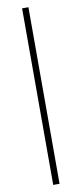

<svg xmlns="http://www.w3.org/2000/svg" viewBox="-111 -817 467 1103"><g transform="rotate(-10 123.0 -265.0)"><path d="M105 -780H142V250H105Z"/></g></svg>

Font: Bodoni* 06pt Fatface
Style: Regular
Weight: 900
Version: Version 2.3